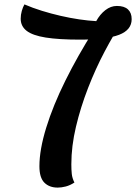

<svg xmlns="http://www.w3.org/2000/svg" viewBox="-20 -731 618 872"><path d="M242 121Q204 121 181.5 98.5Q159 76 159 24Q159 -51 190 -151.5Q221 -252 277 -365Q333 -478 406 -593L535 -634Q496 -574 455 -496.5Q414 -419 380 -331.5Q346 -244 325 -155.5Q304 -67 304 15Q304 40 306 59Q308 78 318 98Q298 111 278.5 116Q259 121 242 121ZM343 -551Q247 -551 187.5 -560.5Q128 -570 101 -591Q74 -612 74 -646Q74 -664 79 -681.5Q84 -699 91 -711Q128 -695 170 -682Q212 -669 255.5 -659Q299 -649 340 -643Q381 -637 417 -635Q434 -666 458.5 -685Q483 -704 511 -704Q544 -704 561 -688.5Q578 -673 578 -644Q578 -595 521 -573Q464 -551 343 -551Z"/></svg>

Font: Lemonada
Style: Regular
Weight: 400
Designer: Mohamed Gaber (Arabic), Eduardo Tunni (Latin)
Foundry: Kief Type Foundry
Version: Version 4.005